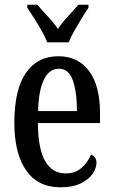

<svg xmlns="http://www.w3.org/2000/svg" viewBox="-20 -786 482 816"><path d="M237 10Q141 10 91 -62Q41 -134 41 -264Q41 -405 90 -476Q139 -547 228 -547Q311 -547 358 -485Q405 -423 405 -305V-263H141Q142 -153 172 -101Q202 -49 259 -49Q300 -49 326.5 -72.5Q353 -96 367 -129Q377 -125 383.5 -116.5Q390 -108 390 -94Q390 -72 374 -48Q358 -24 324 -7Q290 10 237 10ZM307 -314Q307 -395 289.5 -444.5Q272 -494 231 -494Q189 -494 166.5 -447.5Q144 -401 142 -314ZM181 -606Q172 -629 157 -655.5Q142 -682 125.5 -708Q109 -734 96 -753V-766H139Q159 -742 183.5 -716Q208 -690 226 -663Q244 -690 268.5 -716Q293 -742 313 -766H356V-753Q343 -734 327 -708Q311 -682 296 -655.5Q281 -629 272 -606Z"/></svg>

Font: Noto Serif Lao ExtraCondensed Medium
Style: Regular
Weight: 500
Width: 2
Designer: Monotype Design Team
Foundry: Monotype Imaging Inc.
Version: Version 2.003; ttfautohint (v1.8.4.7-5d5b)